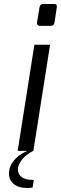

<svg xmlns="http://www.w3.org/2000/svg" viewBox="-20 -759 306 966"><path d="M166 -645 179 -723Q180 -730 184.5 -734.5Q189 -739 197 -739H254Q268 -739 266 -723L254 -645Q251 -629 236 -629H180Q173 -629 169 -633.5Q165 -638 166 -645ZM153 -534H232L148 0H69ZM25 113Q25 81 48 51Q71 21 117 0H147Q110 19 90 45Q70 71 70 92Q70 118 89 132Q108 146 144 146H150L144 184Q132 187 118 187Q73 187 49 166.5Q25 146 25 113Z"/></svg>

Font: Exo
Style: Italic
Weight: 400
Italic angle: -9°
Designer: Natanael Gama
Foundry: Natanael Gama
Version: Version 1.500; ttfautohint (v1.6)